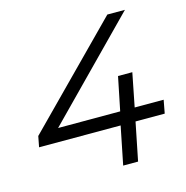

<svg xmlns="http://www.w3.org/2000/svg" viewBox="-104 -798 869 896"><g transform="rotate(-15 330.5 -350.0)"><path d="M632 -184H491L454 0H382L419 -184H25L35 -236L493 -700H578L134 -248H434L467 -410H536L504 -248H644Z"/></g></svg>

Font: Montserrat Alternates
Style: Italic
Weight: 400
Italic angle: -11.3°
Designer: Julieta Ulanovsky
Foundry: Julieta Ulanovsky
Version: Version 7.200